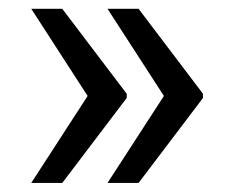

<svg xmlns="http://www.w3.org/2000/svg" viewBox="-20 -483 509 429"><path d="M119.1 -463.4 263.2 -273.4V-264.2L119.1 -74.2H49.8L175.8 -268.6L49.8 -463.4ZM289.6 -463.4 433.6 -273.4V-264.2L289.6 -74.2H220.2L346.2 -268.6L220.2 -463.4Z"/></svg>

Font: APIMedia Roboto
Style: Regular
Weight: 400
Designer: Google
Version: Version 2.137; 2017